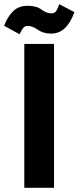

<svg xmlns="http://www.w3.org/2000/svg" viewBox="-50 -898 376 918"><path d="M66.2 0H208.2V-687.8H66.2ZM43.8 -734.2Q51.4 -751.6 59.8 -762.9Q68.2 -774.2 83 -774.2Q104.4 -774.2 130.6 -755.8Q156.8 -737.4 195 -737.4Q232.4 -737.4 260.2 -763.5Q288 -789.6 305.6 -840L233 -878.2Q228.2 -861.2 220.4 -847.7Q212.6 -834.2 195.4 -834.2Q172.4 -834.2 148.2 -852.3Q124 -870.4 81.8 -870.4Q39.8 -870.4 13.1 -844.6Q-13.6 -818.8 -30.4 -774.8Z"/></svg>

Font: Secuela Light
Style: Regular
Weight: 300
Designer: Fernando Haro
Foundry: deFharo
Version: Version 1.708